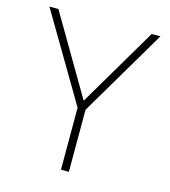

<svg xmlns="http://www.w3.org/2000/svg" viewBox="-105 -783 768 867"><g transform="rotate(15 278.5 -349.0)"><path d="M260 0V-290L19 -698H61L277 -330H280L497 -698H538L297 -290V0Z"/></g></svg>

Font: IBM Plex Sans ExtLt
Style: Regular
Weight: 200
Designer: Mike Abbink, Paul van der Laan, Pieter van Rosmalen
Foundry: Bold Monday
Version: Version 3.005